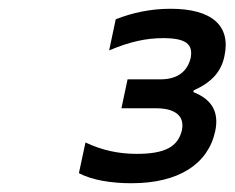

<svg xmlns="http://www.w3.org/2000/svg" viewBox="-20 -709 535 438"><path d="M337 -462C358 -462 404 -457 395 -412C386 -374 356 -358 292 -358C251 -358 213 -366 175 -384L160 -314C190 -298 234 -291 280 -291C388 -291 455 -335 471 -410C480 -453 464 -482 421 -499L422 -503C463 -521 485 -546 492 -581C507 -650 464 -689 369 -689C324 -689 282 -680 244 -665L229 -594C276 -614 314 -622 352 -622C403 -622 421 -609 415 -577C408 -547 386 -528 346 -528H271L257 -462Z"/></svg>

Font: LT Wave Text Italic
Style: Regular
Weight: 400
Designer: Daniel Lyons
Version: Version 2.5 (Glyphs App)